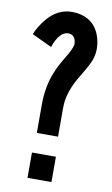

<svg xmlns="http://www.w3.org/2000/svg" viewBox="-85 -784 485 829"><g transform="rotate(10 157.5 -369.5)"><path d="M103 -198V-323C103 -376 112 -419 125 -455C138 -491 155 -519 170 -544C184 -567 193 -586 196 -599C197 -606 196 -617 192 -627C187 -637 178 -645 163 -645C144 -645 131 -633 120 -618C109 -602 102 -583 99 -574L12 -615C17 -631 34 -662 59 -690C83 -717 118 -740 165 -739C221 -738 255 -713 273 -683C291 -653 295 -619 295 -599C295 -558 277 -528 256 -492C250 -482 244 -471 237 -460C223 -436 210 -408 202 -376C198 -359 196 -342 196 -323V-198ZM97 -111H202V0H97Z"/></g></svg>

Font: League Gothic
Style: Regular
Weight: 400
Designer: The League of Moveable Type
Version: Version 1.560;PS 001.560;hotconv 1.0.56;makeotf.lib2.0.21325